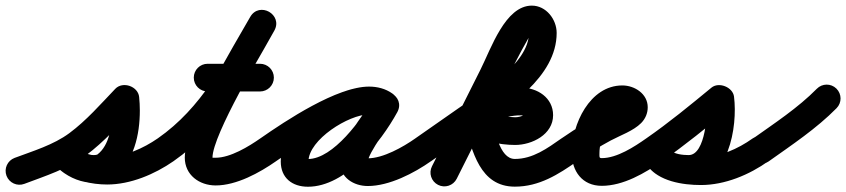

<svg xmlns="http://www.w3.org/2000/svg" viewBox="-71 -623 3084 700"><path d="M17.8 47.3C94.2 18.6 175.9 -7.4 242.1 -56.4C308.9 -106 365.2 -169.6 422.5 -229.6C436 -243.7 413.4 -261 387.8 -269.8C362.3 -278.6 333.8 -279 335.7 -259.5C337.1 -246.3 337.8 -233.3 337.8 -220C337.8 -167.4 329.1 -93.5 283.7 -59.4C282.4 -58.4 274.3 -57.6 270.8 -57.6C250.4 -57.6 230.1 -67 214.4 -79.5C188.3 -100.3 159.6 -91.3 143.8 -71.8C128 -52.3 125.1 -22.3 150.9 -1.1C195.1 35.5 263.8 49.7 319.8 49.7C404.7 49.7 492.8 12.4 561.8 -35.5C584.7 -51.4 590.4 -82.9 574.5 -105.8C558.6 -128.7 527.1 -134.4 504.2 -118.5C452.3 -82.5 383.7 -51.3 319.8 -51.3C288.3 -51.3 240.5 -58 215.1 -78.9C189.4 -100.2 160.5 -91 144.5 -71.2C128.5 -51.5 125.5 -21.2 151.6 -0.5C185.2 26.3 227.5 43.4 270.8 43.4C296.7 43.4 323.4 37.1 344.3 21.4C417.8 -33.7 438.8 -133 438.8 -220C438.8 -236.6 437.9 -253 436.3 -269.5C434.3 -289 419.4 -303.5 401.6 -309.7C383.8 -315.8 363.1 -313.5 349.5 -299.4C296.2 -243.7 244 -183.6 181.9 -137.6C123.9 -94.6 49.4 -72.5 -17.8 -47.3C-43.9 -37.5 -57.1 -8.3 -47.3 17.8C-37.5 43.9 -8.3 57.1 17.8 47.3Z M491.6 -48.1C507.6 -25.2 539 -19.6 561.9 -35.6C736.9 -157.7 826.1 -329.4 929 -511.1C945.5 -540.4 931.8 -567.5 909.9 -580C887.9 -592.4 857.6 -590.2 841 -560.9C783.3 -458.8 602.7 -165 602.7 -48.3C602.7 15 655.8 53.1 715.3 53.1C791.4 53.1 875.4 6.8 936 -35.6C958.8 -51.6 964.4 -83.1 948.4 -106C932.4 -128.8 900.9 -134.4 878 -118.4C836 -88.9 768.7 -47.9 715.3 -47.9C704.4 -47.9 703.7 -47.7 703.7 -48.3C703.7 -131.3 886 -435.2 929 -511.1C945.5 -540.4 931.8 -567.5 909.9 -580C887.9 -592.4 857.6 -590.2 841 -560.9C746.5 -393.7 665 -230.7 504.1 -118.4C481.2 -102.4 475.6 -71 491.6 -48.1ZM686 -289.5C749.7 -289.5 813.3 -289.5 877 -289.5C904.9 -289.5 927.5 -312.1 927.5 -340C927.5 -367.9 904.9 -390.5 877 -390.5C813.3 -390.5 749.7 -390.5 686 -390.5C658.1 -390.5 635.5 -367.9 635.5 -340C635.5 -312.1 658.1 -289.5 686 -289.5Z M865.6 -48.1C881.5 -25.2 913 -19.6 935.9 -35.6C1003.1 -82.5 1192.2 -206.3 1274.6 -206.3C1283.3 -206.3 1293.4 -205.1 1300.6 -199.9C1326.7 -181.3 1354.3 -194.4 1368.4 -216.3C1382.4 -238.1 1383.1 -268.6 1355.3 -284.7C1328.4 -300.3 1304.9 -306.6 1273.3 -306.6C1143.3 -306.6 952.6 -172.3 952.6 -34.2C952.6 26 994.7 57.8 1051.7 57.8C1189.6 57.8 1317.2 -104 1377.3 -213.8C1393.5 -243.3 1379.4 -270.2 1357.3 -282.3C1335.1 -294.4 1304.9 -291.8 1288.7 -262.3C1250.9 -193.2 1168.8 -111 1168.8 -31.6C1168.8 24.8 1218.7 55.2 1270 55.2C1348.1 55.2 1438.6 8.4 1501.1 -35.8C1523.9 -51.8 1529.3 -83.4 1513.2 -106.1C1497.2 -128.9 1465.6 -134.3 1442.9 -118.2C1398.5 -86.9 1325.8 -45.8 1270 -45.8C1267.8 -45.8 1265.6 -46 1263.4 -46.4C1258.7 -47.3 1265.4 -43.9 1267.4 -40.4C1268.4 -38.6 1269.1 -36.7 1269.5 -34.6C1269.7 -33.6 1269.8 -30.6 1269.8 -31.6C1269.8 -66.1 1354.8 -172.8 1377.3 -213.7C1393.5 -243.2 1379.4 -270.1 1357.2 -282.3C1335.1 -294.4 1304.9 -291.8 1288.7 -262.2C1249.4 -190.4 1144.3 -43.2 1051.7 -43.2C1037.8 -43.2 1042.8 -49.4 1051.5 -36.2C1053.6 -33.1 1053.6 -28.9 1053.6 -34.2C1053.6 -114 1201 -205.6 1273.3 -205.6C1288 -205.6 1293.3 -203.9 1304.7 -197.3C1332.4 -181.2 1359.1 -193.1 1372.4 -213.7C1385.7 -234.2 1385.4 -263.5 1359.4 -282.1C1334.7 -299.7 1304.6 -307.3 1274.6 -307.3C1157.6 -307.3 971.3 -183.4 878.1 -118.4C855.2 -102.5 849.6 -71 865.6 -48.1Z M1430.6 -48.1C1446.6 -25.2 1478 -19.6 1500.9 -35.6C1554.1 -72.7 1607.2 -109.8 1660.4 -146.9C1660.4 -146.9 1660.4 -147 1660.4 -147C1660.5 -147 1660.5 -147 1660.5 -147C1777.2 -228.7 1958.5 -341 1958.5 -503C1958.5 -552.5 1920.1 -602.5 1868 -602.5C1771.1 -602.5 1719.4 -446.1 1681 -369.7C1622 -252 1562.9 -134.3 1503.9 -16.7C1491.4 8.3 1501.4 38.6 1526.3 51.1C1551.3 63.6 1581.6 53.6 1594.1 28.7C1653.2 -89 1712.2 -206.7 1771.3 -324.3C1807.2 -395.9 1862.3 -501.5 1868 -501.5C1869 -501.5 1857.5 -505 1857.5 -503C1857.5 -389.2 1681.7 -285.2 1602.5 -229.7C1602.5 -229.7 1602.5 -229.7 1602.6 -229.7C1602.6 -229.8 1602.6 -229.8 1602.6 -229.8C1549.4 -192.6 1496.3 -155.5 1443.1 -118.4C1420.2 -102.4 1414.6 -71 1430.6 -48.1ZM1526.1 51C1550.9 63.7 1581.3 53.8 1594 28.9C1648.7 -78.5 1687.8 -202.5 1829 -202.5C1833.2 -202.5 1837.7 -201.7 1841.7 -200.5C1842.7 -200.2 1847.6 -197.4 1846.7 -198.5C1845.9 -199.4 1845.4 -200.4 1844.9 -201.5C1844.3 -203 1844.5 -203.5 1844.5 -203C1844.5 -201.1 1847 -209.9 1845.7 -208.5C1843.6 -206.2 1840.7 -204.4 1838 -202.9C1828.6 -198 1817.5 -195.5 1807 -195.5C1785 -195.5 1722.1 -202.4 1708.8 -217.5C1691.4 -237.2 1666.1 -237.9 1647 -227.4C1627.9 -216.8 1615.1 -195 1622.6 -169.7C1651.3 -72.6 1678 57.5 1806 57.5C1894.9 57.5 1964.2 13.2 2034 -35.6C2056.8 -51.6 2062.4 -83.1 2046.4 -106C2030.4 -128.8 1998.9 -134.4 1976 -118.4C1924.7 -82.4 1871.7 -43.5 1806 -43.5C1748.6 -43.5 1733 -152.3 1719.4 -198.3C1712 -223.6 1681.7 -221.5 1657.6 -208.2C1633.5 -194.9 1615.7 -170.3 1633.2 -150.5C1670.6 -108.2 1752.8 -94.5 1807 -94.5C1868.7 -94.5 1945.5 -132.6 1945.5 -203C1945.5 -267.2 1887.6 -303.5 1829 -303.5C1638.2 -303.5 1578.6 -163.4 1504 -16.9C1491.3 7.9 1501.2 38.3 1526.1 51Z M2033.9 -35.6C2073.1 -62.9 2113.7 -88.3 2155.8 -110.9C2190.9 -129.6 2238.3 -145.9 2266.5 -174.3C2281.9 -190 2290.5 -209.9 2290.5 -232C2290.5 -280.9 2242.9 -311.5 2198 -311.5C2078.9 -311.5 2013.5 -169.1 2013.5 -66C2013.5 0.8 2051.6 54.5 2123 54.5C2201.5 54.5 2281 8 2343.1 -35.7C2365.9 -51.8 2371.3 -83.3 2355.3 -106.1C2339.2 -128.9 2307.7 -134.3 2284.9 -118.3C2241.8 -88 2178.5 -46.5 2123 -46.5C2112.6 -46.5 2114.5 -51.3 2114.5 -66C2114.5 -108.6 2142.9 -210.5 2198 -210.5C2200.1 -210.5 2200.3 -209.2 2197.5 -211.8C2194 -215 2191.6 -219.7 2190.4 -224.4C2189.3 -229 2189.5 -232.6 2189.5 -232C2189.5 -230.1 2189.9 -235.7 2190.4 -237.5C2191.3 -240.5 2197.4 -247.6 2194.9 -245.7C2183.9 -236.9 2168.9 -230.9 2156.4 -224.6C2093.6 -193.3 2033.7 -158.6 1976.1 -118.4C1953.2 -102.5 1947.6 -71 1963.6 -48.1C1979.5 -25.2 2011 -19.6 2033.9 -35.6Z M2342.8 -35.5C2427.1 -94 2507.9 -160.3 2587.1 -225.5C2600.5 -236.6 2578.9 -253.4 2554.4 -263.1C2530 -272.8 2502.7 -275.4 2504.9 -258.2C2510.2 -216.5 2502.1 -57.6 2439.8 -57.6C2420.4 -57.6 2383.6 -60.5 2371.3 -78C2352 -105.6 2321.6 -104.8 2301 -90.3C2280.3 -75.8 2269.3 -47.5 2288.7 -20C2329.5 38.2 2418.5 51.6 2484.5 51.6C2571.8 51.6 2660.9 14.4 2731.3 -35.9C2754 -52.1 2759.3 -83.7 2743.1 -106.3C2726.9 -129 2695.3 -134.3 2672.7 -118.1C2619.5 -80.1 2550.5 -49.4 2484.5 -49.4C2457.4 -49.4 2388.8 -53.1 2371.3 -78C2352 -105.6 2321.6 -104.8 2301 -90.3C2280.3 -75.8 2269.3 -47.5 2288.7 -20C2322.2 27.7 2384.5 43.4 2439.8 43.4C2584.9 43.4 2619.1 -160 2605.1 -270.8C2602.9 -288.1 2589.1 -301.8 2572.4 -308.4C2555.8 -315 2536.3 -314.5 2522.9 -303.5C2445.8 -240 2367.3 -175.4 2285.2 -118.5C2262.3 -102.6 2256.6 -71.1 2272.5 -48.2C2288.4 -25.3 2319.9 -19.6 2342.8 -35.5Z M2660.8 -46.4C2677 -23.7 2708.5 -18.3 2731.3 -34.5C2815.9 -94.6 2906 -154.4 2979 -228.6C2998.6 -248.5 2998.3 -280.4 2978.4 -300C2958.5 -319.6 2926.6 -319.3 2907 -299.4C2838.3 -229.6 2752.4 -173.5 2672.7 -116.8C2650 -100.7 2644.7 -69.1 2660.8 -46.4Z"/></svg>

Font: FRB American Cursive Guidelines Ultra
Style: Bold Italic
Weight: 1000
Italic angle: -25°
Version: Version 2.0;Modular Font Editor K font №1